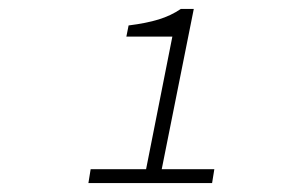

<svg xmlns="http://www.w3.org/2000/svg" viewBox="-20 -816 640 430"><path d="M301 -406 366 -734H263L268 -759Q308 -764 335.5 -772.5Q363 -781 385 -796H414L336 -406ZM178 -406 183 -437H460L455 -406Z"/></svg>

Font: Source Code Pro ExtraLight Light
Style: Italic
Weight: 300
Italic angle: -11°
Monospace: yes
Version: Version 1.016;hotconv 1.0.116;makeotfexe 2.5.65601